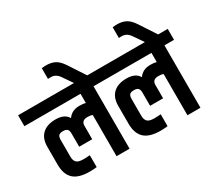

<svg xmlns="http://www.w3.org/2000/svg" viewBox="-195 -1202 1677 1508"><g transform="rotate(-30 643.5 -447.5)"><path d="M40 -174V-336Q40 -410 82 -450Q124 -490 203 -490Q284 -490 314 -438Q349 -489 419 -489Q453 -489 474 -482V-566H-35V-665H679V-566H592V0H474V-373Q461 -381 429 -381Q375 -381 375 -333V-211H257V-333Q257 -356 246.5 -368.5Q236 -381 207 -381Q178 -381 168 -368.5Q158 -356 158 -332V-178Q158 -144 174.5 -126.5Q191 -109 238 -109Q270 -109 296 -112V-4Q264 0 232 0Q132 0 86 -43Q40 -86 40 -174Z M311 -795V-892Q330 -895 351 -895Q398 -895 431 -877.5Q464 -860 495 -813L592 -665H472L410 -755Q381 -796 337 -796Q320 -796 311 -795Z M683 -174V-336Q683 -410 725 -450Q767 -490 846 -490Q927 -490 957 -438Q992 -489 1062 -489Q1096 -489 1117 -482V-566H608V-665H1322V-566H1235V0H1117V-373Q1104 -381 1072 -381Q1018 -381 1018 -333V-211H900V-333Q900 -356 889.5 -368.5Q879 -381 850 -381Q821 -381 811 -368.5Q801 -356 801 -332V-178Q801 -144 817.5 -126.5Q834 -109 881 -109Q913 -109 939 -112V-4Q907 0 875 0Q775 0 729 -43Q683 -86 683 -174Z M954 -795V-892Q973 -895 994 -895Q1041 -895 1074 -877.5Q1107 -860 1138 -813L1235 -665H1115L1053 -755Q1024 -796 980 -796Q963 -796 954 -795Z"/></g></svg>

Font: Khand ExtraBold
Style: Regular
Weight: 800
Designer: Sanchit Sawaria and Jyotish Sonowal (Devanagari), Satya Rajpurohit (Latin)
Foundry: Indian Type Foundry
Version: Version 2.000;PS 1.0;hotconv 1.0.79;makeotf.lib2.5.61930